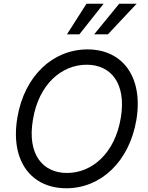

<svg xmlns="http://www.w3.org/2000/svg" viewBox="-20 -1003 797 1033"><path d="M407 -818.2 537.6 -983H445.3L340.2 -818.2ZM560.4 -818.2 715.2 -983H621.4L486.5 -818.2ZM713.8 -358C751.8 -590.9 638.1 -737.2 451 -737.2C266 -737.2 111.2 -596.6 73.2 -369.3C34.4 -136.4 148.1 9.9 337.4 9.9C520.2 9.9 675.1 -130.7 713.8 -358ZM630 -369.3C598.4 -177.6 474.8 -72.4 340.2 -72.4C210.6 -72.4 125.4 -171.9 157 -358C187.9 -549.7 311.4 -654.8 446.7 -654.8C575.6 -654.8 660.9 -555.4 630 -369.3Z"/></svg>

Font: Riot Sans 2.0
Style: Italic
Weight: 400
Italic angle: -9.39999°
Designer: Rasmus Andersson
Foundry: rsms
Version: Version 3.006;hotconv 1.0.109;makeotfexe 2.5.65596